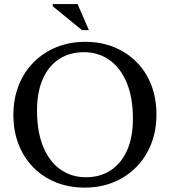

<svg xmlns="http://www.w3.org/2000/svg" viewBox="-20 -886 812 918"><path d="M388 -686Q462.5 -686 524.8 -660.8Q587 -635.5 632.8 -589.5Q678.5 -543.5 703.2 -479.8Q728 -416 728 -339Q728 -261.5 702.8 -197.5Q677.5 -133.5 631.2 -86.8Q585 -40 522.5 -14.5Q460 11 384.5 11Q309.5 11 247.2 -14.2Q185 -39.5 139.5 -85.5Q94 -131.5 69 -195.5Q44 -259.5 44 -336.5Q44 -413.5 69.2 -477.5Q94.5 -541.5 140.8 -588.2Q187 -635 250 -660.5Q313 -686 388 -686ZM390.5 -38.5Q459 -38.5 509.5 -71.8Q560 -105 587.8 -167.5Q615.5 -230 615.5 -318Q615.5 -420.5 585.5 -491.5Q555.5 -562.5 502.8 -599.5Q450 -636.5 381.5 -636.5Q313 -636.5 262.5 -603.5Q212 -570.5 184.5 -508Q157 -445.5 157 -357Q157 -255 186.8 -183.8Q216.5 -112.5 269.5 -75.5Q322.5 -38.5 390.5 -38.5ZM405 -742H372L232 -856V-866.5H351Z"/></svg>

Font: Newsreader 24pt Medium
Style: Regular
Weight: 500
Designer: Hugues Gentile
Foundry: Production Type
Version: Version 1.003